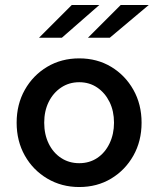

<svg xmlns="http://www.w3.org/2000/svg" viewBox="-20 -744 637 773"><path d="M299 9Q228 9 170.5 -25Q113 -59 80 -117.5Q47 -176 47 -250Q47 -324 80 -382.5Q113 -441 170 -475Q227 -509 299 -509Q371 -509 427.5 -475Q484 -441 517 -382.5Q550 -324 550 -250Q550 -176 517 -117.5Q484 -59 427.5 -25Q371 9 299 9ZM299 -87Q340 -87 371.5 -108Q403 -129 421 -166.5Q439 -204 439 -250Q439 -297 421 -333.5Q403 -370 371.5 -391.5Q340 -413 299 -413Q258 -413 226 -391.5Q194 -370 176 -333.5Q158 -297 158 -250Q158 -203 176 -166Q194 -129 226 -108Q258 -87 299 -87ZM137 -592 269 -724H380L229 -592ZM334 -592 466 -724H579L422 -592Z"/></svg>

Font: Red Hat Text Medium
Style: Regular
Weight: 500
Designer: Pentagram, MCKL
Foundry: Pentagram, MCKL
Version: Version 1.023